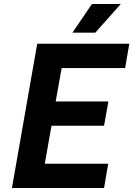

<svg xmlns="http://www.w3.org/2000/svg" viewBox="-20 -945 670 965"><path d="M586.9 -924.8 459 -780.8H344.2L441.9 -924.8ZM608.9 -603H290L259.8 -435.1H524.9L502.9 -313H238.8L205.1 -122.1H523.9L502.9 0H40L167 -725.1H629.9Z"/></svg>

Font: Stilu SemiBold
Style: Italic
Weight: 600
Italic angle: -10°
Designer: Genilson Lima Santos
Foundry: Genilson Lima Santos
Version: Version 1.200;PS 001.200;hotconv 1.0.88;makeotf.lib2.5.64775